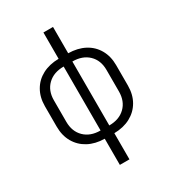

<svg xmlns="http://www.w3.org/2000/svg" viewBox="-215 -847 1030 1144"><g transform="rotate(-30 300.0 -275.5)"><path d="M267 180V0Q203 -1 155.5 -26.5Q108 -52 81.5 -98Q55 -144 55 -206V-346Q55 -407 81.5 -453Q108 -499 155.5 -524Q203 -549 267 -550V-731H333V-550Q397 -549 444.5 -524Q492 -499 518.5 -453Q545 -407 545 -346V-206Q545 -144 518.5 -98Q492 -52 444.5 -26.5Q397 -1 333 0V180ZM270 -55V-495Q201 -495 160 -455.5Q119 -416 119 -350V-202Q119 -135 160 -95Q201 -55 270 -55ZM330 -55Q399 -55 440 -95Q481 -135 481 -202V-350Q481 -416 440 -455.5Q399 -495 330 -495Z"/></g></svg>

Font: JetBrains Mono NL ExtraLight
Style: Regular
Weight: 200
Designer: Philipp Nurullin, Konstantin Bulenkov
Foundry: JetBrains
Version: Version 2.304; ttfautohint (v1.8.4.7-5d5b)